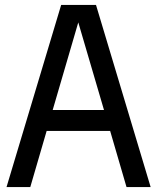

<svg xmlns="http://www.w3.org/2000/svg" viewBox="-20 -760 638 780"><path d="M6.5 0 228.5 -740H370L592 0H494L427.5 -228H169.5L103 0ZM194 -313H402.5L298 -669Z"/></svg>

Font: Encode Sans Cnd Md
Style: Regular
Weight: 500
Width: 3
Designer: Multiple Designers
Foundry: Impallari Type
Version: Version 3.002; ttfautohint (v1.8.3) -l 8 -r 50 -G 200 -x 14 